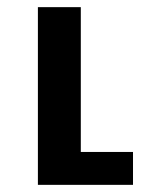

<svg xmlns="http://www.w3.org/2000/svg" viewBox="-20 -517 408 537"><path d="M86 0H352V-92H206V-497H86Z"/></svg>

Font: Noto Sans Armenian Semi
Style: Regular
Weight: 600
Designer: Monotype Design Team
Foundry: Monotype Imaging Inc.
Version: Version 1.901